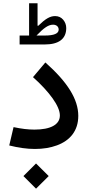

<svg xmlns="http://www.w3.org/2000/svg" viewBox="-20 -909 539 1176"><path d="M100.1 -691.4V-636.7H254.9C338.4 -636.7 385.7 -669.9 385.7 -736.8C385.7 -756.3 379.4 -773.4 366.7 -788.6C354 -803.2 337.4 -810.5 317.4 -810.5C285.6 -810.5 257.3 -793 214.8 -751.5H210V-889.2H158.2V-691.4ZM203.6 -691.4C250 -739.7 277.3 -757.8 305.2 -757.8C326.2 -757.8 339.4 -745.1 339.4 -727.5C339.4 -703.6 311 -691.4 254.9 -691.4ZM459.5 -199.2C459.5 -301.3 393.1 -406.7 257.8 -526.4L182.1 -436.5C232.4 -391.6 272.5 -348.1 302.2 -306.6C332 -264.6 346.7 -229.5 346.7 -201.7C346.7 -145 288.6 -115.2 190.9 -115.2C152.3 -115.2 111.3 -120.1 63 -130.4L36.6 -18.1C92.8 -3.9 145.5 3.4 193.8 3.4C243.7 3.4 288.6 -3.9 328.6 -18.6C408.7 -47.9 459.5 -107.9 459.5 -199.2ZM200.7 246.6 278.3 169.4 200.7 92.3 123.5 169.4Z"/></svg>

Font: Estedad SemiBold
Style: Regular
Weight: 600
Designer: Amin Abedi
Version: Version 7.3